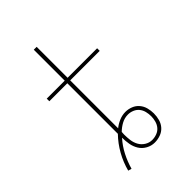

<svg xmlns="http://www.w3.org/2000/svg" viewBox="-221 -830 943 943"><g transform="rotate(-45 250.0 -358.5)"><path d="M121 18 103 13Q115 -33 138.5 -75Q162 -117 195 -151V-502H70V-520H195V-735H215V-520H420V-502H215V-169Q232 -183 253.5 -192Q275 -201 297 -201Q317 -201 336 -193.5Q355 -186 368 -170.5Q381 -155 386 -135.5Q391 -116 391 -97Q391 -76 385.5 -56Q380 -36 366.5 -21Q353 -6 333.5 1Q314 8 293 8Q270 8 249 -3.5Q228 -15 216 -34.5Q204 -54 200 -77Q196 -100 196 -123Q169 -93 150.5 -57Q132 -21 121 18ZM293 -10Q310 -10 326 -16Q342 -22 352.5 -34.5Q363 -47 367.5 -63.5Q372 -80 372 -96Q372 -113 368 -129Q364 -145 354 -157.5Q344 -170 328.5 -176.5Q313 -183 297 -183Q273 -183 252 -171.5Q231 -160 215 -144Q215 -140 214.5 -135.5Q214 -131 214 -127Q214 -107 216.5 -87Q219 -67 228.5 -49.5Q238 -32 255.5 -21Q273 -10 293 -10Z"/></g></svg>

Font: Iosevka Curly Thin
Style: Regular
Weight: 100
Monospace: yes
Designer: Belleve Invis
Foundry: Belleve Invis
Version: Version 22.1.2; ttfautohint (v1.8.4)